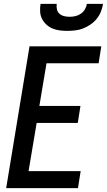

<svg xmlns="http://www.w3.org/2000/svg" viewBox="-20 -975 554 995"><path d="M12 0 133 -735H505L491 -647H221L184 -426H397L383 -338H170L128 -88H398L384 0ZM329 -815Q309 -815 289 -817.5Q269 -820 251.5 -827.5Q234 -835 220 -848Q206 -861 197.5 -878Q189 -895 188 -915Q187 -935 190 -955H274Q272 -940 275 -926.5Q278 -913 288 -904Q298 -895 312 -891.5Q326 -888 341 -888Q356 -888 371 -891.5Q386 -895 399 -904Q412 -913 420 -926.5Q428 -940 430 -955H514Q511 -935 503 -915Q495 -895 481.5 -878Q468 -861 449 -848Q430 -835 410.5 -827.5Q391 -820 370 -817.5Q349 -815 329 -815Z"/></svg>

Font: Iosevka SS18 Semibold
Style: Italic
Weight: 600
Italic angle: -9°
Monospace: yes
Designer: Belleve Invis
Foundry: Belleve Invis
Version: Version 25.1.1; ttfautohint (v1.8.4)